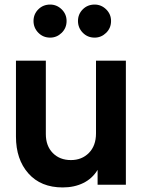

<svg xmlns="http://www.w3.org/2000/svg" viewBox="-20 -810 633 842"><path d="M255 12Q306 12 345.5 -7.5Q385 -27 408 -65V0H532V-544H401V-225Q401 -171 370 -139.5Q339 -108 291 -108Q242 -108 211.5 -139Q181 -170 181 -222V-544H50V-211Q50 -111 104.5 -49.5Q159 12 255 12ZM200 -645Q229 -645 250.5 -666Q272 -687 272 -718Q272 -748 250.5 -769Q229 -790 200 -790Q169 -790 148 -769Q127 -748 127 -718Q127 -688 148 -666.5Q169 -645 200 -645ZM395 -645Q424 -645 445.5 -666Q467 -687 467 -718Q467 -748 445.5 -769Q424 -790 395 -790Q364 -790 343 -769Q322 -748 322 -718Q322 -688 343 -666.5Q364 -645 395 -645Z"/></svg>

Font: Plus Jakarta Sans
Style: Bold
Weight: 700
Designer: Gumpita Rahayu
Foundry: Tokotype
Version: Version 2.004; ttfautohint (v1.8.3)